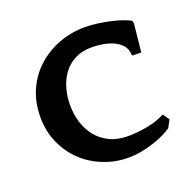

<svg xmlns="http://www.w3.org/2000/svg" viewBox="-94 -571 684 678"><g transform="rotate(-20 248.0 -232.0)"><path d="M417 -323 413 -326Q413 -349 399.5 -363.5Q386 -378 367 -386Q348 -394 326.5 -397Q305 -400 289 -400Q253 -400 226 -386Q199 -372 182 -349Q165 -326 156.5 -296Q148 -266 148 -234Q148 -200 157.5 -169Q167 -138 186 -114Q205 -90 234.5 -75.5Q264 -61 304 -61Q338 -61 376 -68Q414 -75 444 -91L461 -67L446 -39Q435 -31 417.5 -22.5Q400 -14 378 -6.5Q356 1 330.5 6Q305 11 280 11Q231 11 186.5 -6.5Q142 -24 108.5 -55.5Q75 -87 55 -131.5Q35 -176 35 -230Q35 -285 55 -330Q75 -375 110 -407Q145 -439 191.5 -457Q238 -475 291 -475Q315 -475 339.5 -471.5Q364 -468 386.5 -463Q409 -458 427 -451.5Q445 -445 456 -439L459 -430L448 -323Z"/></g></svg>

Font: QuattrocentoBold
Style: Bold
Weight: 700
Designer: Pablo Impallari
Foundry: Pablo Impallari, Igino Marini, Branda Gallo
Version: Version 2.000